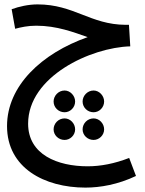

<svg xmlns="http://www.w3.org/2000/svg" viewBox="-20 -461 658 874"><path d="M369 393C436 393 517 379 599 340L568 258C501 284 438 296 379 296C242 296 108 243 108 102C108 -113 393 -245 573 -250L567 -348H552C391 -349 317 -441 151 -441C109 -441 66 -431 33 -419L49 -330C75 -337 107 -344 145 -344C239 -344 316 -314 379 -292C169 -218 12 -70 12 113C12 303 182 393 369 393ZM274 50C300 50 322 28 322 1C322 -25 300 -49 274 -49C246 -49 224 -25 224 1C224 28 246 50 274 50ZM406 50C432 50 454 28 454 1C454 -25 432 -49 406 -49C378 -49 356 -25 356 1C356 28 378 50 406 50ZM274 176C300 176 322 154 322 128C322 101 300 78 274 78C246 78 224 101 224 128C224 154 246 176 274 176ZM406 176C432 176 454 154 454 128C454 101 432 78 406 78C378 78 356 101 356 128C356 154 378 176 406 176Z"/></svg>

Font: Noto Sans Arabic SemCond Med
Style: Regular
Weight: 500
Width: 4
Designer: Monotype Design Team, Nadine Chahine, Nizar Qandah and Khaled Hosny
Foundry: Monotype Imaging Inc.
Version: Version 2.012